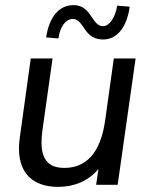

<svg xmlns="http://www.w3.org/2000/svg" viewBox="-20 -721 587 749"><path d="M207 8C269 8 324.5 -14.5 364 -61.5L355 0H439L509 -493H424L390 -250C372 -124 316 -66 231 -66C172 -66 142 -96 142 -165C142 -178 143 -193 145 -209L185 -493H100L57 -183C55 -168 54 -154 54 -141C54 -44 110 8 207 8ZM160 -575 208 -571C214 -618 237 -647 264 -647C283 -647 293 -632 305 -616C320 -593 337 -567 383 -567C435 -567 475 -613 486 -695L437 -699C430 -651 406 -619 382 -619C362 -619 351 -635 339 -653C324 -675 307 -701 267 -701C211 -701 172 -656 160 -575Z"/></svg>

Font: HK Grotesk
Style: Italic
Weight: 400
Italic angle: -16°
Designer: Alfredo Marco Pradil
Foundry: Hanken Design Co.
Version: Version 3.001;FEAKit 1.0